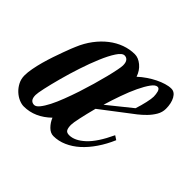

<svg xmlns="http://www.w3.org/2000/svg" viewBox="-154 -505 636 636"><g transform="rotate(45 164.0 -187.0)"><path d="M1 -253.9Q12.7 -282.2 29.8 -304.9Q46.9 -327.6 67.4 -343.5Q87.9 -359.4 110.8 -367.7Q133.8 -376 157.2 -376Q173.8 -376 190.2 -362.5Q206.5 -349.1 213.9 -327.1Q226.6 -338.9 241 -348.6Q255.4 -358.4 269.8 -365.5Q284.2 -372.6 297.9 -376.7Q311.5 -380.9 323.2 -380.9Q338.9 -380.9 348.4 -363.8Q357.9 -346.7 357.9 -320.8Q357.9 -304.7 349.4 -290Q340.8 -275.4 328.6 -262.9Q316.4 -250.5 303.7 -240.5Q291 -230.5 282.2 -224.1L192.9 -155.8Q184.1 -122.1 178.5 -96.2Q172.9 -70.3 172.9 -61Q172.9 -46.9 176.8 -39.6Q180.7 -32.2 192.9 -32.2Q218.8 -32.2 246.6 -57.9Q274.4 -83.5 300.8 -140.1L314.9 -130.9Q301.8 -100.1 284.4 -74.7Q267.1 -49.3 247.1 -31.2Q227.1 -13.2 204.3 -3.2Q181.6 6.8 158.2 6.8Q144 6.8 131.8 -5.4Q119.6 -17.6 112.8 -34.2Q92.3 -14.2 68.8 -3.7Q45.4 6.8 19 6.8Q8.8 6.8 -3.7 1.5Q-16.1 -3.9 -26.9 -13.9Q-37.6 -23.9 -44.7 -37.6Q-51.8 -51.3 -51.8 -67.9Q-51.8 -82.5 -48.3 -100.8Q-44.9 -119.1 -39.6 -138.4Q-34.2 -157.7 -27.8 -176.8Q-21.5 -195.8 -15.6 -211.4Q-9.8 -227.1 -5.4 -238.5Q-1 -250 1 -253.9ZM136.2 -349.1Q125 -349.1 112.1 -329.3Q99.1 -309.6 86.2 -278.8Q73.2 -248 61.3 -211.7Q49.3 -175.3 40.3 -141.6Q31.2 -107.9 25.6 -82.3Q20 -56.6 20 -47.9Q20 -33.7 25.4 -27.3Q30.8 -21 40 -21Q48.3 -21 57.6 -32.5Q66.9 -43.9 76.7 -63Q86.4 -82 95.9 -106.9Q105.5 -131.8 114.3 -158.4Q123 -185.1 130.6 -211.4Q138.2 -237.8 143.8 -260.3Q149.4 -282.7 152.6 -299.1Q155.8 -315.4 155.8 -321.8Q155.8 -335.9 150.4 -342.5Q145 -349.1 136.2 -349.1ZM287.1 -353Q277.3 -353 266.4 -337.9Q255.4 -322.8 243.9 -298.6Q232.4 -274.4 221.7 -244.1Q210.9 -213.9 202.1 -184.1L285.2 -251Q292 -271.5 296.4 -291.3Q300.8 -311 300.8 -320.8Q300.8 -326.2 300 -331.8Q299.3 -337.4 297.9 -342.3Q296.4 -347.2 293.7 -350.1Q291 -353 287.1 -353Z"/></g></svg>

Font: Romanesco
Style: Regular
Weight: 400
Designer: Astigmatic (AOETI)
Foundry: Astigmatic (AOETI)
Version: Version 1.000